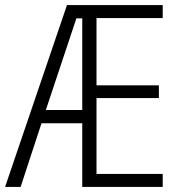

<svg xmlns="http://www.w3.org/2000/svg" viewBox="-21 -734 703 754"><path d="M618 0V-51H358V-349H603V-399H358V-663H618V-714H242L-1 0H60L142 -250H302V0ZM159 -302 279 -662H302V-302Z"/></svg>

Font: Noto Sans Myanmar Condensed Light
Style: Regular
Weight: 300
Width: 3
Designer: Monotype Design Team
Foundry: Monotype Imaging Inc.
Version: Version 2.107